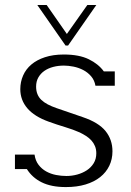

<svg xmlns="http://www.w3.org/2000/svg" viewBox="-20 -737 525 771"><path d="M363.3 -392.6Q359.4 -415 345.9 -430.7Q332.5 -446.3 314.2 -455.8Q295.9 -465.3 275.1 -469.5Q254.4 -473.6 236.3 -473.6Q213.9 -473.6 193.6 -468.3Q173.3 -462.9 158.2 -452.4Q143.1 -441.9 134 -426Q125 -410.2 125 -389.2Q125 -372.1 130.4 -358.9Q135.7 -345.7 146.2 -335.7Q156.7 -325.7 172.1 -317.6Q187.5 -309.6 207.5 -302.7Q233.9 -293.9 260 -284.7Q286.1 -275.4 312.5 -266.6Q376 -245.1 403.8 -210.7Q431.6 -176.3 431.6 -129.4Q431.6 -97.7 418.9 -71.3Q406.2 -44.9 382.3 -25.9Q358.4 -6.8 323.7 3.7Q289.1 14.2 244.6 14.2Q214.4 14.2 190.2 9.3Q166 4.4 147 -5.1Q127.9 -14.6 113.3 -27.8Q98.6 -41 87.9 -58.1H40V-116.2H118.7Q122.1 -91.8 134.8 -75.2Q147.5 -58.6 165.5 -48.6Q183.6 -38.6 204.8 -34.4Q226.1 -30.3 246.6 -30.3Q268.6 -30.3 290 -36.1Q311.5 -42 328.6 -53.2Q345.7 -64.5 356.2 -81.5Q366.7 -98.6 366.7 -121.6Q366.7 -137.7 361.3 -150.4Q356 -163.1 346.9 -173.1Q337.9 -183.1 325.7 -190.9Q313.5 -198.7 300.3 -205.1Q273.9 -216.8 241.5 -226.6Q209 -236.3 175.3 -248.5Q118.2 -269 89.8 -302.2Q61.5 -335.4 61.5 -378.9Q61.5 -408.2 72.8 -433.8Q84 -459.5 106 -478Q127.9 -496.6 160.6 -507.3Q193.4 -518.1 236.3 -518.1Q297.9 -518.1 336.7 -499Q375.5 -480 397 -450.2H440.9V-392.6ZM253.4 -554.2H243.2L129.9 -716.8H167.5L248.5 -600.6L330.6 -716.8H366.7Z"/></svg>

Font: Twentytwelve Slab Light
Style: TwentytwelveSlab
Weight: 300
Designer: Domenico Catapano
Version: Version 1.00 2012